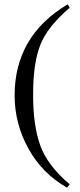

<svg xmlns="http://www.w3.org/2000/svg" viewBox="-20 -696 373 893"><path d="M304 161 292 177Q176 111 112 -5Q48 -121 48 -252Q48 -529 295 -676L304 -660Q202 -573 168 -488.5Q134 -404 134 -255Q134 -107 169 -15Q204 77 304 161Z"/></svg>

Font: STIX
Style: Regular
Weight: 400
Designer: MicroPress Inc., with final additions and corrections provided by Coen Hoffman, Elsevier (retired)
Version: Version 1.1.1